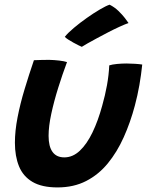

<svg xmlns="http://www.w3.org/2000/svg" viewBox="-20 -771 629 818"><path d="M445.5 -492.5Q457.5 -496.5 478.5 -498.5Q499.5 -500.5 519 -500.5Q535.5 -500.5 555 -499.2Q574.5 -498 586 -496Q581.5 -452.5 573.8 -408.2Q566 -364 554.5 -321Q535.5 -249.5 507.2 -186.5Q479 -123.5 439.5 -75.2Q400 -27 347 0.2Q294 27.5 225 27.5Q158.5 27.5 118.5 4Q78.5 -19.5 61 -62.5Q43.5 -105.5 43.5 -163Q43.5 -213 54.8 -271Q66 -329 84.8 -391Q103.5 -453 124.5 -514.5Q136.5 -515 155.2 -515.5Q174 -516 189 -516Q211 -515.5 232.2 -513Q253.5 -510.5 265.5 -506.5Q246 -454.5 228 -397Q210 -339.5 198.5 -286.2Q187 -233 187 -192Q187 -147 203.8 -123.8Q220.5 -100.5 254 -100.5Q290 -100.5 320 -128.8Q350 -157 374 -206.8Q398 -256.5 415.5 -321Q428 -365 435.8 -408Q443.5 -451 445.5 -492.5ZM447 -751Q468 -740.5 484.5 -724.5Q501 -708.5 512.2 -694Q523.5 -679.5 527.5 -673Q511 -667 488 -656.5Q465 -646 440.5 -633.2Q416 -620.5 393.2 -608.2Q370.5 -596 353.2 -586.2Q336 -576.5 328.5 -571.5Q324.5 -573 314.5 -578Q304.5 -583 292.5 -589.5Q280.5 -596 270.2 -602.8Q260 -609.5 256 -614Q269 -630.5 294.5 -652Q320 -673.5 349.8 -694.5Q379.5 -715.5 406 -731Q432.5 -746.5 447 -751Z"/></svg>

Font: Grandstander Thin SemiBold
Style: Italic
Weight: 600
Italic angle: -15°
Version: Version 1.200